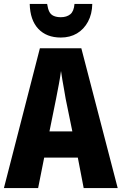

<svg xmlns="http://www.w3.org/2000/svg" viewBox="-20 -962 622 982"><path d="M408 0 378 -156H206L175 0H0L184 -715H396L582 0ZM316 -456Q312 -481 307.5 -505.5Q303 -530 299 -553.5Q295 -577 292 -599Q288 -568 281 -531Q274 -494 267 -458L233 -290H350ZM452 -942Q451 -890 430 -851Q409 -812 373.5 -791Q338 -770 291 -770Q218 -770 176 -814.5Q134 -859 132 -942H221Q225 -916 232.5 -901.5Q240 -887 255 -880.5Q270 -874 291 -874Q321 -874 339.5 -889Q358 -904 361 -942Z"/></svg>

Font: Noto Sans Display Condensed ExtraBold
Style: Regular
Weight: 800
Width: 3
Designer: Monotype Design Team
Foundry: Monotype Imaging Inc.
Version: Version 2.003